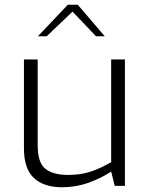

<svg xmlns="http://www.w3.org/2000/svg" viewBox="-20 -784 626 810"><path d="M242 6Q165 6 123 -33Q81 -72 81 -158V-533H139V-171Q139 -97 172 -71.5Q205 -46 267 -46Q319 -46 361 -59.5Q403 -73 449 -100V-533H507V0H464L449 -60Q408 -33 354.5 -13.5Q301 6 242 6ZM140 -631 266 -764H308L422 -631H385L286 -735L177 -631Z"/></svg>

Font: Exo Thin Light
Style: Regular
Weight: 300
Version: Version 2.000